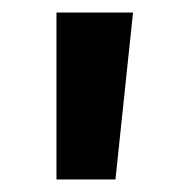

<svg xmlns="http://www.w3.org/2000/svg" viewBox="-20 -702 284 306"><path d="M192 -682 164 -416H70V-682Z"/></svg>

Font: Elaine Sans SemiBold
Style: Regular
Weight: 600
Designer: Wei Huang
Foundry: Wei Huang
Version: Version 2.001;December 24, 2019;FontCreator 12.0.0.2547 64-b